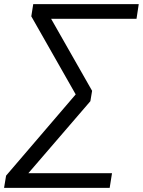

<svg xmlns="http://www.w3.org/2000/svg" viewBox="-38 -725 689 925"><path d="M-18.4 180 -8.7 121.3 333.1 -277.7 339.4 -247.8 112.8 -646.3 122.1 -705H630.4L619.7 -634.5H199.1L196.2 -655.6L405.7 -287.5L397.4 -237.5L80.4 130.6L81.5 109.5H501.6L490.4 180Z"/></svg>

Font: Mulish ExtraLight
Style: Italic
Weight: 200
Italic angle: -9°
Designer: Vernon Adams
Foundry: Vernon Adams
Version: Version 3.603